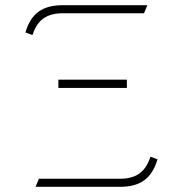

<svg xmlns="http://www.w3.org/2000/svg" viewBox="-20 -720 664 740"><path d="M469 -381V-413H205V-381ZM535 -669 548 -700H223C145 -700 100 -670 78 -595L105 -585C121 -632 148 -669 223 -669ZM560 -116C544 -69 517 -31 442 -31H130L117 0H442C520 0 565 -31 587 -106Z"/></svg>

Font: Advent Pro
Style: ExtraLight
Weight: 250
Designer: Andreas Kalpakidis
Foundry: Andreas Kalpakidis
Version: Version 2.002 2007